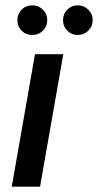

<svg xmlns="http://www.w3.org/2000/svg" viewBox="-20 -699 367 719"><path d="M24 0 111 -496H217L130 0ZM271 -568Q248 -568 232 -584Q216 -600 216 -623Q216 -647 232 -663Q248 -679 271 -679Q294 -679 310.5 -663Q327 -647 327 -623Q327 -600 310.5 -584Q294 -568 271 -568ZM101 -568Q77 -568 61 -584Q45 -600 45 -623Q45 -647 61 -663Q77 -679 101 -679Q124 -679 140.5 -663Q157 -647 157 -623Q157 -600 140.5 -584Q124 -568 101 -568Z"/></svg>

Font: DeepMind Sans Medium
Style: Italic
Weight: 500
Italic angle: -10°
Designer: Jonny Pinhorn / Modifications: Colophon Foundry
Foundry: Colophon Foundry
Version: Version 1.002; ttfautohint (v1.8.2)